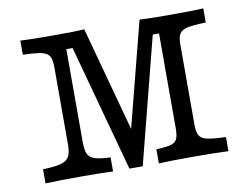

<svg xmlns="http://www.w3.org/2000/svg" viewBox="-66 -663 981 756"><g transform="rotate(-10 424.0 -285.5)"><path d="M255.6 -506.5H230.6V-133.9Q230.6 -102.4 238.3 -86.7Q246 -71 266.1 -64.5Q286.3 -58.1 328.2 -56.5V0Q296.8 -2.4 205.6 -2.4Q100.8 -2.4 58.1 0V-56.5Q105.6 -58.1 129.4 -64.5Q153.2 -71 162.5 -86.7Q171.8 -102.4 171.8 -133.9V-445.2Q171.8 -475 163.7 -488.7Q155.6 -502.4 132.7 -507.7Q109.7 -512.9 58.1 -514.5V-571Q98.4 -568.5 197.6 -568.5Q279 -568.5 313.7 -571L450 -69.4L405.6 -68.5L534.7 -571Q582.3 -568.5 646.8 -568.5Q750.8 -568.5 789.5 -571V-514.5Q737.9 -512.9 714.9 -507.7Q691.9 -502.4 683.9 -488.7Q675.8 -475 675.8 -445.2V-125.8Q675.8 -96 683.9 -82.3Q691.9 -68.5 714.9 -63.3Q737.9 -58.1 789.5 -56.5V0Q746 -2.4 642.7 -2.4Q549.2 -2.4 511.3 0V-56.5Q551.6 -58.1 569.8 -63.3Q587.9 -68.5 594.4 -82.3Q600.8 -96 600.8 -125.8V-504H575.8L446.8 0H393.5Z"/></g></svg>

Font: Playfair Micro SmCond SmLight
Style: Regular
Weight: 360
Width: 4
Designer: Claus Eggers Sørensen
Foundry: Claus Eggers Sørensen
Version: Version 2.100;Glyphs 3.2 (3219)